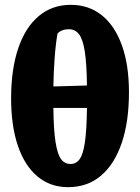

<svg xmlns="http://www.w3.org/2000/svg" viewBox="-20 -762 578 795"><path d="M262 13Q188 13 135 -31.5Q82 -76 54 -158.5Q26 -241 26 -355Q26 -475 55.5 -562Q85 -649 140.5 -695.5Q196 -742 273 -742Q348 -742 402 -698.5Q456 -655 485 -573.5Q514 -492 514 -380Q514 -258 484 -170Q454 -82 398 -34.5Q342 13 262 13ZM218 -623Q210 -576 206 -518Q202 -460 201 -404L340 -408Q339 -499 331 -549.5Q323 -600 307 -620.5Q291 -641 265 -641Q235 -641 218 -623ZM272 -83Q295 -83 309.5 -102.5Q324 -122 331.5 -172.5Q339 -223 340 -315H201Q202 -224 210 -173.5Q218 -123 233 -103Q248 -83 272 -83Z"/></svg>

Font: Piazzolla ExtraBold
Style: Regular
Weight: 800
Designer: Juan Pablo del Peral
Foundry: Huerta Tipografica
Version: Version 1.330